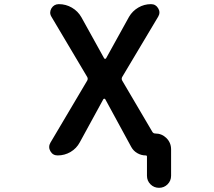

<svg xmlns="http://www.w3.org/2000/svg" viewBox="-20 -774 1040 932"><path d="M693.4 79.1V-13.7Q693.4 -19.5 687.5 -19.5Q666 -19.5 647 -30.3Q627.9 -41 617.2 -60.5L491.2 -292Q489.3 -294.9 486.3 -294.9Q483.4 -294.9 481.4 -292L367.2 -83Q351.6 -53.7 322.8 -36.6Q293.9 -19.5 259.8 -19.5Q236.3 -19.5 224.6 -40Q218.8 -49.8 218.8 -60.5Q218.8 -71.3 224.6 -81.1L403.3 -382.8Q408.2 -391.6 403.3 -400.4L230.5 -691.4Q223.6 -702.1 223.6 -712.9Q223.6 -722.7 229.5 -733.4Q242.2 -753.9 265.6 -753.9Q299.8 -753.9 329.1 -736.8Q358.4 -719.7 375 -690.4L485.4 -491.2Q487.3 -488.3 490.2 -488.3Q493.2 -488.3 495.1 -491.2L606.4 -692.4Q623 -720.7 651.4 -737.3Q679.7 -753.9 712.9 -753.9Q736.3 -753.9 748 -733.4Q753.9 -723.6 753.9 -713.9Q753.9 -703.1 748 -693.4L573.2 -400.4Q568.4 -391.6 573.2 -382.8L719.7 -133.8Q724.6 -126 733.4 -126Q765.6 -126 788.1 -103.5Q810.5 -81.1 810.5 -48.8V79.1Q810.5 103.5 793.5 120.6Q776.4 137.7 752 137.7Q727.5 137.7 710.4 120.6Q693.4 103.5 693.4 79.1Z"/></svg>

Font: Rounded-X Mgen+ 1mn medium
Style: Regular
Weight: 500
Designer: [Source Han Sans]
Ryoko NISHIZUKA  (kana & ideographs); Paul D. Hunt (Latin, Greek & Cyrillic); Wenlong ZHANG  (bopomofo
Version: Version 1.059.20150602